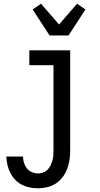

<svg xmlns="http://www.w3.org/2000/svg" viewBox="-20 -791 540 1034"><path d="M185 223Q162 223 139.5 218.5Q117 214 97 203.5Q77 193 61 176Q45 159 35 139Q25 119 20 96.5Q15 74 14 52H104Q104 69 109 85.5Q114 102 124.5 115.5Q135 129 151.5 136Q168 143 185 143Q199 143 212.5 138Q226 133 236 123Q246 113 252 100.5Q258 88 262 74.5Q266 61 267 47Q268 33 268 19V-440H138V-520H358V19Q358 44 354.5 69Q351 94 342 118Q333 142 317.5 162.5Q302 183 281 197Q260 211 235 217Q210 223 185 223ZM247 -600 156 -740 201 -771 298 -659 395 -771 440 -740 349 -600Z"/></svg>

Font: Iosevka Term Medium
Style: Regular
Weight: 500
Monospace: yes
Designer: Belleve Invis
Foundry: Belleve Invis
Version: Version 26.3.1